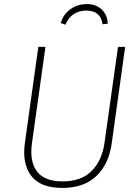

<svg xmlns="http://www.w3.org/2000/svg" viewBox="-20 -912 685 942"><path d="M301 -791 278 -799Q290 -841 325 -866.5Q360 -892 406 -892Q451 -892 479 -865.5Q507 -839 509 -796L483 -793Q474 -860 404 -860Q331 -860 301 -791ZM594 -682 528 -208Q514 -107 453 -48.5Q392 10 286 10Q178 10 133 -49.5Q88 -109 102 -210L168 -682H203L137 -211Q124 -122 160.5 -72Q197 -22 287 -22Q379 -22 430 -73.5Q481 -125 493 -213L559 -682Z"/></svg>

Font: Fira Sans UltraLight
Style: Italic
Weight: 200
Italic angle: -8°
Designer: Carrois Corporate & Edenspiekermann AG
Foundry: Carrois Corporate GbR & Edenspiekermann AG
Version: Version 4.203;PS 004.203;hotconv 1.0.88;makeotf.lib2.5.64775